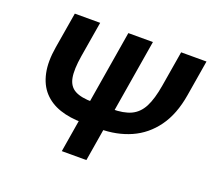

<svg xmlns="http://www.w3.org/2000/svg" viewBox="-123 -886 1150 1045"><g transform="rotate(20 452.0 -364.0)"><path d="M757 -727.5H903.8L869.4 -520.3Q850.3 -404.5 796.4 -330.2Q742.6 -255.8 661.9 -220Q581.2 -184.2 481.1 -184.2H383.5Q309.3 -184.2 251.5 -203.8Q193.7 -223.5 156.3 -264.4Q118.9 -305.3 105.4 -369Q91.8 -432.6 106.5 -520.3L141.2 -727.5H288L253.8 -522.8Q240.3 -441.3 249 -394.5Q257.8 -347.7 293.8 -328.1Q329.8 -308.5 397.5 -308.5H508.2Q576.2 -308.5 618.4 -328.1Q660.6 -347.7 685 -394.5Q709.3 -441.3 722.8 -522.8ZM451.2 -727.5H593.5L472.9 0H330.6Z"/></g></svg>

Font: Inter Variable
Style: Italic
Weight: 400
Italic angle: -9.39999°
Designer: Rasmus Andersson
Foundry: rsms
Version: Version 4.001;git-9221beed3